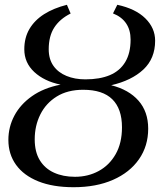

<svg xmlns="http://www.w3.org/2000/svg" viewBox="-20 -771 670 802"><path d="M287.5 11Q201 11 140 -13.5Q79 -38 47 -82.5Q15 -127 15 -186.5Q15 -240.5 40 -287.8Q65 -335 113.5 -369.2Q162 -403.5 233 -417.5Q165 -431.5 123.2 -470.2Q81.5 -509 81.5 -565Q81.5 -613.5 103 -650Q124.5 -686.5 164.2 -711.8Q204 -737 259.5 -751L275 -714.5Q230 -692 206.8 -656.2Q183.5 -620.5 183.5 -565Q183.5 -524 203.2 -496Q223 -468 257.8 -453.8Q292.5 -439.5 336.5 -439.5Q397 -439.5 439 -457.2Q481 -475 503.2 -512Q525.5 -549 525.5 -605.5Q525.5 -645.5 507 -673Q488.5 -700.5 452 -715L470 -751Q546.5 -734.5 587.2 -694.2Q628 -654 628 -601Q628 -526.5 578.8 -480.5Q529.5 -434.5 444.5 -415Q518 -396.5 558.5 -350.5Q599 -304.5 599 -233.5Q599 -161 560.5 -105.8Q522 -50.5 452 -19.8Q382 11 287.5 11ZM293 -32.5Q348 -32.5 392.5 -56.8Q437 -81 463.2 -127.2Q489.5 -173.5 489.5 -239Q489.5 -316.5 449.2 -356.2Q409 -396 327.5 -396Q262.5 -396 217.2 -368Q172 -340 148.5 -293Q125 -246 125 -189Q125 -136.5 146.2 -101.8Q167.5 -67 205.5 -49.8Q243.5 -32.5 293 -32.5Z"/></svg>

Font: Merriweather 60pt
Style: Italic
Weight: 400
Italic angle: -7.8°
Version: Version 2.101